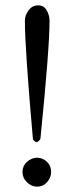

<svg xmlns="http://www.w3.org/2000/svg" viewBox="-20 -686 275 717"><path d="M122 -666Q144 -666 154 -648Q165 -629 165 -609Q165 -557 156.5 -447Q148 -337 131 -168Q125 -156 115 -155Q106 -160 103 -166Q73 -504 73 -609Q73 -629 87 -648Q101 -666 122 -666ZM64 -44Q64 -66 80 -81Q98 -97 118 -97Q140 -97 156 -81Q171 -66 171 -44Q171 -23 156 -6Q141 11 118 11Q97 11 80 -6Q64 -22 64 -44Z"/></svg>

Font: Amiri Quran
Style: Regular
Weight: 400
Designer: Khaled Hosny
Version: Version 0.117